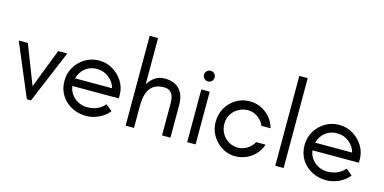

<svg xmlns="http://www.w3.org/2000/svg" viewBox="-73 -1144 3099 1548"><g transform="rotate(15 1477.0 -370.0)"><path d="M196 1 10 -440H86L213 -113L339 -440H415L230 1Z M691 7Q625 7 570.5 -21.5Q516 -50 483 -101.5Q450 -153 450 -222Q450 -286 481 -338Q512 -390 564 -421Q616 -452 680 -452Q742 -452 794 -421Q846 -390 878 -339Q910 -288 910 -226V-198H494V-263H836Q824 -313 780.5 -347.5Q737 -382 680 -382Q633 -382 597.5 -360Q562 -338 542 -300.5Q522 -263 522 -216Q522 -170 545 -135.5Q568 -101 604 -82Q640 -63 680 -63Q711 -63 737.5 -70Q764 -77 786.5 -91Q809 -105 827 -127L880 -83Q858 -55 826.5 -34.5Q795 -14 760 -3.5Q725 7 691 7Z M1020 0V-750H1090V-364Q1111 -400 1145.5 -424.5Q1180 -449 1229 -449Q1284 -449 1320.5 -427.5Q1357 -406 1375.5 -367Q1394 -328 1394 -275V0H1324V-275Q1324 -301 1316.5 -325Q1309 -349 1290.5 -364Q1272 -379 1240 -379Q1186 -379 1153 -356Q1120 -333 1105 -289.5Q1090 -246 1090 -184V0Z M1534 0V-440H1604V0ZM1569 -516Q1550 -516 1537 -529Q1524 -542 1524 -561Q1524 -579 1537 -592Q1550 -605 1569 -605Q1587 -605 1600 -592Q1613 -579 1613 -561Q1613 -542 1600 -529Q1587 -516 1569 -516Z M1932 10Q1892 10 1853 -7Q1814 -24 1782.5 -54.5Q1751 -85 1732 -127Q1713 -169 1713 -220Q1713 -283 1743 -335Q1773 -387 1824 -418Q1875 -449 1938 -449Q1987 -449 2030.5 -429Q2074 -409 2107 -371.5Q2140 -334 2154 -282H2078Q2060 -325 2022 -350.5Q1984 -376 1945 -376Q1902 -376 1865.5 -356.5Q1829 -337 1807 -302Q1785 -267 1785 -220Q1785 -178 1805 -142Q1825 -106 1860 -84.5Q1895 -63 1938 -63Q1980 -63 2015.5 -85Q2051 -107 2071 -144H2150Q2133 -95 2100 -60.5Q2067 -26 2024 -8Q1981 10 1932 10Z M2269 0V-750H2339V0Z M2695 7Q2629 7 2574.5 -21.5Q2520 -50 2487 -101.5Q2454 -153 2454 -222Q2454 -286 2485 -338Q2516 -390 2568 -421Q2620 -452 2684 -452Q2746 -452 2798 -421Q2850 -390 2882 -339Q2914 -288 2914 -226V-198H2498V-263H2840Q2828 -313 2784.5 -347.5Q2741 -382 2684 -382Q2637 -382 2601.5 -360Q2566 -338 2546 -300.5Q2526 -263 2526 -216Q2526 -170 2549 -135.5Q2572 -101 2608 -82Q2644 -63 2684 -63Q2715 -63 2741.5 -70Q2768 -77 2790.5 -91Q2813 -105 2831 -127L2884 -83Q2862 -55 2830.5 -34.5Q2799 -14 2764 -3.5Q2729 7 2695 7Z"/></g></svg>

Font: Teachers
Style: Regular
Weight: 400
Designer: Alfredo Marco Pradil, Chank Diesel
Version: Version 1.001